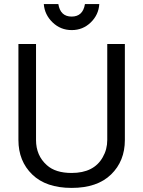

<svg xmlns="http://www.w3.org/2000/svg" viewBox="-20 -906 700 938"><path d="M156 -691V-222Q156 -146 209 -99Q251 -61 330 -61Q439 -61 482 -138Q504 -176 504 -222V-691H590V-222Q590 -119 522.5 -53.5Q455 12 330 12Q205 12 137.5 -53.5Q70 -119 70 -222V-691ZM194 -886H265Q275 -825 330 -825Q385 -825 395 -886H465Q462 -834 423.5 -796.5Q385 -759 330.5 -759Q276 -759 237 -796.5Q198 -834 194 -886Z"/></svg>

Font: Average Sans
Style: Regular
Weight: 400
Designer: Eduardo Rodriguez Tunni
Foundry: Eduardo Rodriguez Tunni
Version: Version 1.001